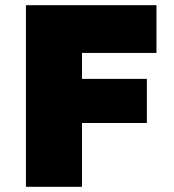

<svg xmlns="http://www.w3.org/2000/svg" viewBox="-20 -720 670 740"><path d="M80 0V-700H583V-516H296V-416H546V-246H296V0Z"/></svg>

Font: Lexend Black
Style: Regular
Weight: 900
Designer: Bonnie Shaver-Troup, Thomas Jockin
Foundry: Lexend
Version: Version 1.007; ttfautohint (v1.8.3)